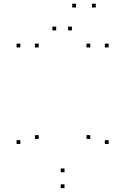

<svg xmlns="http://www.w3.org/2000/svg" viewBox="-20 -970 660 1012"><path d="M184.2 -237.8V-257.8H164.2V-237.8ZM184.2 -720V-740H164.2V-720ZM87.3 -720V-740H67.3V-720ZM87.3 -211.2V-231.2H67.3V-211.2ZM320 21.5V1.5H300V21.5ZM552.7 -211.2V-231.2H532.7V-211.2ZM552.7 -720V-740H532.7V-720ZM455.8 -720V-740H435.8V-720ZM455.8 -237.8V-257.8H435.8V-237.8ZM320 -62V-82H300V-62ZM380.7 -930.5V-950.5H360.7V-930.5ZM484.8 -930.5V-950.5H464.8V-930.5ZM359 -809.8V-829.8H339V-809.8ZM276.2 -809.8V-829.8H256.2V-809.8Z"/></svg>

Font: Monaspace Neon Dots Var
Style: Regular
Weight: 400
Designer: Riley Cran and the Lettermatic Team
Version: Version 1.100 (Monaspace Neon Dots)